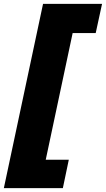

<svg xmlns="http://www.w3.org/2000/svg" viewBox="-66 -812 551 999"><path d="M-46 167 158 -792H465L432 -640H312L172 19H292L261 167Z"/></svg>

Font: Hubot Sans Condensed ExtraLight Black
Style: Italic
Weight: 900
Italic angle: -12.0243°
Version: Version 2.000